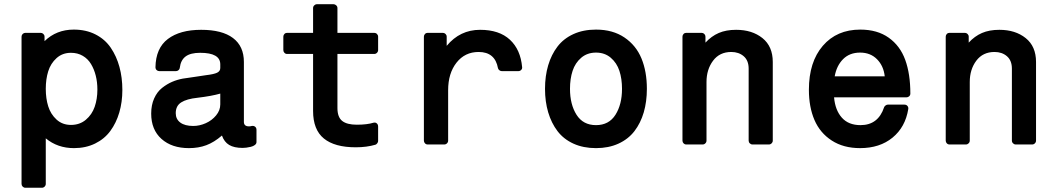

<svg xmlns="http://www.w3.org/2000/svg" viewBox="-20 -678 4981 901"><path d="M99.1 203.1Q91.8 203.1 86.4 197.8Q81.1 192.4 81.1 185.1V-505.9Q81.1 -513.2 86.4 -518.6Q91.8 -523.9 99.1 -523.9H170.9Q178.2 -523.9 183.6 -518.6Q189 -513.2 189 -505.9V-484.9Q244.6 -539.1 326.2 -539.1Q383.8 -539.1 428.2 -516.4Q472.7 -493.7 499.8 -453.9Q526.9 -414.1 540.5 -364Q554.2 -314 554.2 -255.9Q554.2 -199.2 539.8 -150.1Q525.4 -101.1 497.8 -63.5Q470.2 -25.9 426.3 -4.4Q382.3 17.1 327.1 17.1Q250 17.1 194.8 -28.8V185.1Q194.8 192.4 189.5 197.8Q184.1 203.1 176.8 203.1ZM313 -430.2Q272.9 -430.2 245.4 -405.3Q217.8 -380.4 206.3 -343.5Q194.8 -306.6 194.8 -261.2Q194.8 -215.8 206.3 -179Q217.8 -142.1 245.4 -116.9Q272.9 -91.8 313 -91.8Q354 -91.8 382.8 -116Q411.6 -140.1 424.3 -176.8Q437 -213.4 437 -257.8Q437 -292.5 429.4 -322.8Q421.9 -353 407.2 -377.4Q392.6 -401.9 368.4 -416Q344.2 -430.2 313 -430.2Z M689.5 -145Q689.5 -185.1 703.4 -216.1Q717.3 -247.1 740.5 -265.4Q763.7 -283.7 787.6 -293.9Q811.5 -304.2 837.9 -309.1Q845.2 -310.1 860.1 -312.3Q875 -314.5 899.4 -318.1Q923.8 -321.8 946.8 -325.2Q984.4 -329.6 999 -336.9Q1013.7 -344.2 1013.7 -358.9V-376Q1013.7 -430.2 919.4 -430.2Q874 -430.2 851.1 -413.1Q828.1 -396 823.7 -359.9Q823.2 -353.5 817.9 -348.9Q812.5 -344.2 805.7 -344.2H727.5Q720.2 -344.2 714.8 -349.4Q709.5 -354.5 709.5 -361.8Q710.9 -452.1 767.8 -495.1Q824.7 -538.1 923.8 -538.1Q1022.5 -538.1 1073.5 -499.5Q1124.5 -460.9 1124.5 -387.2V-106Q1124.5 -85 1148.4 -85Q1155.8 -85 1161.6 -86.9Q1170.9 -88.4 1177.2 -83.3Q1183.6 -78.1 1183.6 -68.8V-11.2Q1183.6 -3.4 1176 2.4Q1168.5 8.3 1157 11Q1145.5 13.7 1136 14.9Q1126.5 16.1 1118.7 16.1Q1078.6 16.1 1055.4 2.2Q1032.2 -11.7 1021.5 -42Q984.9 -10.3 948.2 3.4Q911.6 17.1 866.7 17.1Q786.1 17.1 737.8 -26.1Q689.5 -69.3 689.5 -145ZM906.7 -219.2Q856 -213.9 830.3 -197.5Q804.7 -181.2 804.7 -147Q804.7 -118.7 826.2 -102.8Q847.7 -86.9 886.7 -86.9Q916.5 -86.9 945.6 -99.9Q974.6 -112.8 994.1 -136.5Q1013.7 -160.2 1013.7 -188V-238.8Q973.1 -227.1 906.7 -219.2Z M1309.6 -442.9V-505.9Q1309.6 -513.2 1314.7 -518.6Q1319.8 -523.9 1327.1 -523.9H1449.2V-640.1Q1449.2 -647.5 1454.6 -652.8Q1460 -658.2 1467.3 -658.2H1545.4Q1552.2 -658.2 1557.9 -652.8Q1563.5 -647.5 1563.5 -640.1V-523.9H1736.3Q1743.7 -523.9 1749 -518.6Q1754.4 -513.2 1754.4 -505.9V-442.9Q1754.4 -435.5 1749 -430.2Q1743.7 -424.8 1736.3 -424.8H1563.5V-170.9Q1563.5 -128.4 1585.7 -110.6Q1607.9 -92.8 1654.3 -92.8Q1702.6 -92.8 1732.4 -102.1Q1741.7 -104.5 1748 -99.1Q1754.4 -93.8 1754.4 -84V-16.1Q1754.4 -11.2 1750.5 -5.9Q1746.6 -0.5 1742.2 1Q1700.7 13.2 1649.4 13.2Q1550.3 13.2 1499.8 -28.1Q1449.2 -69.3 1449.2 -157.2V-424.8H1327.1Q1319.8 -424.8 1314.7 -430.2Q1309.6 -435.5 1309.6 -442.9Z M1969.2 -505.9Q1969.2 -513.2 1974.4 -518.6Q1979.5 -523.9 1986.8 -523.9H2058.1Q2065.4 -523.9 2070.8 -518.6Q2076.2 -513.2 2076.2 -505.9V-462.9Q2138.7 -538.1 2232.9 -538.1Q2322.8 -538.1 2372.8 -491.7Q2422.9 -445.3 2430.2 -362.8Q2431.2 -355.5 2425.8 -349.9Q2420.4 -344.2 2412.1 -344.2H2335Q2329.1 -344.2 2323.7 -348.1Q2318.4 -352.1 2316.9 -357.9Q2303.2 -434.1 2226.1 -434.1Q2161.6 -434.1 2122.3 -384Q2083 -334 2083 -254.9V-18.1Q2083 -10.7 2077.6 -5.4Q2072.3 0 2064.9 0H1986.8Q1979.5 0 1974.4 -5.4Q1969.2 -10.7 1969.2 -18.1Z M2776.9 -539.1Q2855.5 -539.1 2910.2 -502.2Q2964.8 -465.3 2990.2 -403.8Q3015.6 -342.3 3015.6 -261.2Q3015.6 -201.2 3001 -150.9Q2986.3 -100.6 2957.3 -62.7Q2928.2 -24.9 2882.1 -3.9Q2835.9 17.1 2776.9 17.1Q2717.3 17.1 2671.1 -3.9Q2625 -24.9 2596.2 -62.7Q2567.4 -100.6 2552.5 -150.9Q2537.6 -201.2 2537.6 -261.2Q2537.6 -321.3 2552.5 -371.6Q2567.4 -421.9 2596.2 -459.5Q2625 -497.1 2671.1 -518.1Q2717.3 -539.1 2776.9 -539.1ZM2654.8 -261.2Q2654.8 -188 2685.5 -139.4Q2716.3 -90.8 2776.9 -90.8Q2837.4 -90.8 2868.2 -139.4Q2898.9 -188 2898.9 -261.2Q2898.9 -308.1 2886.7 -345.5Q2874.5 -382.8 2846.2 -407Q2817.9 -431.2 2776.9 -431.2Q2735.8 -431.2 2707.5 -407Q2679.2 -382.8 2667 -345.5Q2654.8 -308.1 2654.8 -261.2Z M3182.6 -18.1V-505.9Q3182.6 -513.2 3187.7 -518.6Q3192.9 -523.9 3200.2 -523.9H3272.5Q3279.8 -523.9 3285.2 -518.6Q3290.5 -513.2 3290.5 -505.9V-478Q3318.4 -508.3 3352.8 -523.2Q3387.2 -538.1 3434.6 -538.1Q3509.3 -538.1 3557.9 -499.3Q3606.4 -460.4 3606.4 -387.2V-18.1Q3606.4 -10.7 3601.1 -5.4Q3595.7 0 3588.4 0H3511.2Q3503.9 0 3498.5 -5.4Q3493.2 -10.7 3493.2 -18.1V-356Q3493.2 -394 3470 -414.1Q3446.8 -434.1 3411.6 -434.1Q3356.9 -434.1 3326.2 -393.1Q3295.4 -352.1 3295.4 -293V-18.1Q3295.4 -10.7 3290 -5.4Q3284.7 0 3277.3 0H3200.2Q3192.9 0 3187.7 -5.4Q3182.6 -10.7 3182.6 -18.1Z M3775.9 -256.8Q3775.9 -387.2 3841.3 -463.1Q3906.7 -539.1 4017.1 -539.1Q4097.2 -539.1 4150.6 -501Q4204.1 -462.9 4228 -397Q4252 -331.1 4252 -238.8Q4252 -231.4 4246.6 -226.3Q4241.2 -221.2 4233.9 -221.2H3894Q3899.4 -160.6 3930.7 -125.7Q3961.9 -90.8 4018.1 -90.8Q4101.1 -90.8 4128.9 -174.8Q4130.4 -179.2 4135.7 -183.1Q4141.1 -187 4146 -187H4224.1Q4233.4 -187 4238.5 -180.7Q4243.7 -174.3 4242.2 -166Q4228.5 -81.5 4168.5 -32.2Q4108.4 17.1 4016.1 17.1Q3938 17.1 3883.1 -18.6Q3828.1 -54.2 3802 -115Q3775.9 -175.8 3775.9 -256.8ZM4016.1 -431.2Q3966.8 -431.2 3936.3 -400.4Q3905.8 -369.6 3897 -319.8H4131.8Q4126.5 -368.7 4095.7 -399.9Q4064.9 -431.2 4016.1 -431.2Z M4418 -18.1V-505.9Q4418 -513.2 4423.1 -518.6Q4428.2 -523.9 4435.5 -523.9H4507.8Q4515.1 -523.9 4520.5 -518.6Q4525.9 -513.2 4525.9 -505.9V-478Q4553.7 -508.3 4588.1 -523.2Q4622.6 -538.1 4669.9 -538.1Q4744.6 -538.1 4793.2 -499.3Q4841.8 -460.4 4841.8 -387.2V-18.1Q4841.8 -10.7 4836.4 -5.4Q4831.1 0 4823.7 0H4746.6Q4739.3 0 4733.9 -5.4Q4728.5 -10.7 4728.5 -18.1V-356Q4728.5 -394 4705.3 -414.1Q4682.1 -434.1 4647 -434.1Q4592.3 -434.1 4561.5 -393.1Q4530.8 -352.1 4530.8 -293V-18.1Q4530.8 -10.7 4525.4 -5.4Q4520 0 4512.7 0H4435.5Q4428.2 0 4423.1 -5.4Q4418 -10.7 4418 -18.1Z"/></svg>

Font: Fragment Mono
Style: Bold
Weight: 700
Designer: Wei Huang based on Nimbus Sans by URW Studio, based on Helvetica by Max Miedinger.
Foundry: Wei Huang
Version: Version 1.011